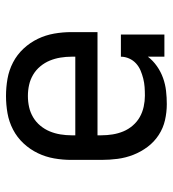

<svg xmlns="http://www.w3.org/2000/svg" viewBox="12 -580 576 640"><g transform="rotate(90 300.0 -260.0)"><path d="M300 8Q271 8 242.5 3Q214 -2 188 -15.5Q162 -29 142 -50.5Q122 -72 109.5 -98Q97 -124 92 -152.5Q87 -181 87 -210V-297H431V-310Q431 -329 428 -347.5Q425 -366 418 -383Q411 -400 398.5 -414.5Q386 -429 370 -438Q354 -447 335.5 -451Q317 -455 299 -455Q284 -455 270 -454Q256 -453 242 -449.5Q228 -446 215 -440.5Q202 -435 191.5 -425.5Q181 -416 175 -402.5Q169 -389 169 -375H95V-520H169V-465Q182 -482 200.5 -495Q219 -508 240 -515.5Q261 -523 283 -525.5Q305 -528 327 -528Q354 -528 380.5 -522Q407 -516 430 -501Q453 -486 469.5 -464Q486 -442 496 -416.5Q506 -391 509.5 -364Q513 -337 513 -310V-210Q513 -181 508 -152.5Q503 -124 490.5 -98Q478 -72 458 -50.5Q438 -29 412 -15.5Q386 -2 357.5 3Q329 8 300 8ZM300 -65Q319 -65 337 -69Q355 -73 371 -82.5Q387 -92 399 -106.5Q411 -121 418 -138Q425 -155 428 -173.5Q431 -192 431 -210V-223H169V-210Q169 -192 172 -173.5Q175 -155 182 -138Q189 -121 201 -106.5Q213 -92 229 -82.5Q245 -73 263 -69Q281 -65 300 -65Z"/></g></svg>

Font: Iosevka Etoile
Style: Regular
Weight: 400
Designer: Belleve Invis
Foundry: Belleve Invis
Version: Version 33.2.4